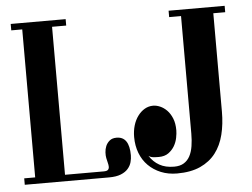

<svg xmlns="http://www.w3.org/2000/svg" viewBox="-54 -784 1215 924"><g transform="rotate(-5 553.5 -322.5)"><path d="M29.8 30H82.8V-684.9H29.8V-715.9H295.2V-684.9H226.9V30H414.3Q429.4 30 434.8 24.5Q440.1 19 440.1 10Q440.1 1 437 -10Q434 -21 431.7 -33Q429.4 -44.1 430.2 -60.1Q431 -76.1 437 -90.6Q443.1 -105.1 455.6 -115.6Q468.1 -126.2 489.4 -126.2Q550.8 -126.2 550.8 -36Q550.8 -20 546.2 -3Q541.7 14 529.2 28.5Q516.7 43.1 494.3 52.1Q471.9 61.1 437 61.1H29.8ZM1005.6 -682.2V-206.5Q1005.6 -146.6 992.9 -95.7Q980.2 -44.9 951.9 -8Q923.6 28.9 877.6 49.9Q831.7 70.8 765.2 70.8Q722.6 70.8 687.3 56.4Q652 41.9 626.6 16.5Q601.1 -9 587.6 -44.4Q574.1 -79.8 574.1 -121.7Q574.1 -151.6 581.8 -177.5Q589.6 -203.5 604 -222.9Q618.4 -242.4 637.2 -253.3Q656.1 -264.3 678.3 -264.3Q693.8 -264.3 711.5 -256.8Q729.1 -249.3 744.3 -233.9Q759.5 -218.4 769.3 -194.5Q779.2 -170.6 779.2 -136.6Q779.2 -121.7 775.1 -100.7Q771 -79.8 760.3 -61.3Q749.6 -42.9 731.2 -29.4Q712.7 -16 684 -16Q667.6 -16 655.7 -17.5Q643.8 -19 634.8 -25.9Q653.6 4 682.8 20.4Q711.9 36.9 753.7 36.9Q782.5 36.9 800.9 25.4Q819.4 14 830 -6Q840.7 -25.9 845.2 -53.9Q849.7 -81.8 849.7 -114.7V-682.2H792.3V-713.1H1063.1V-682.2Z"/></g></svg>

Font: Cafe24 ClassicType
Style: Regular
Weight: 400
Designer: Cafe24 thkim, hmlim, mnelim & 4IR
Foundry: Cafe24
Version: Version 1.000